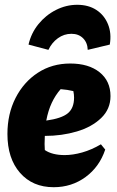

<svg xmlns="http://www.w3.org/2000/svg" viewBox="-20 -768 487 801"><path d="M204 13Q116 13 63.5 -47Q11 -107 11 -209Q11 -293 45 -359.5Q79 -426 138 -464.5Q197 -503 273 -503Q350 -503 395.5 -466.5Q441 -430 441 -367Q441 -313 402 -275.5Q363 -238 300.5 -219.5Q238 -201 167 -201Q166 -185 166 -167Q166 -154 167 -142Q198 -121 250 -121Q284 -121 323 -132Q362 -143 401 -166L419 -144Q395 -72 337 -29.5Q279 13 204 13ZM289 -361Q289 -374 286 -388Q261 -394 233 -396Q211 -371 196 -339Q181 -307 173 -265Q237 -274 263 -295.5Q289 -317 289 -361ZM302 -748Q349 -748 382 -726.5Q415 -705 430.5 -667Q446 -629 438 -582L346 -560Q345 -590 326.5 -608.5Q308 -627 278 -627Q247 -627 221.5 -608.5Q196 -590 182 -560L99 -582Q110 -630 140.5 -667.5Q171 -705 213.5 -726.5Q256 -748 302 -748Z"/></svg>

Font: Piazzolla ExtraBold
Style: Italic
Weight: 800
Italic angle: -11.3°
Designer: Juan Pablo del Peral
Foundry: Huerta Tipografica
Version: Version 1.330